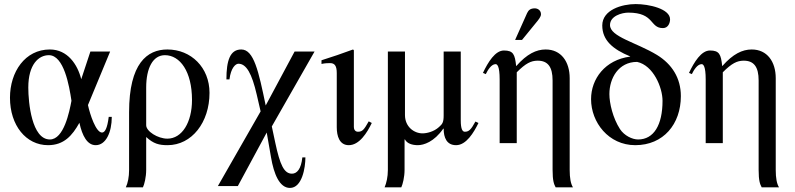

<svg xmlns="http://www.w3.org/2000/svg" viewBox="-20 -703 3906 943"><path d="M331 -208C321 -155 294 -18 225 -18C136 -18 119 -199 119 -273C119 -387 170 -432 220 -432C294 -432 320 -282 331 -208ZM514 -129C507 -72 495 -52 481 -52C451 -52 422 -141 412 -187L521 -450H424L379 -314C361 -386 312 -460 225 -460C103 -460 29 -350 29 -223C29 -87 108 10 216 10C294 10 335 -37 370 -100C384 -35 409 10 450 10C500 10 529 -53 529 -129Z M698 -273C698 -369 731 -432 790 -432C864 -432 923 -352 923 -212C923 -102 874 -22 802 -22C755 -22 698 -58 698 -88ZM614 132C614 166 608 196 598 217H682C689 203 698 167 698 131V-30C734 3 761 10 803 10C922 10 1009 -102 1009 -247C1009 -371 919 -460 802 -460C703 -460 614 -392 614 -152Z M1525 -450H1427L1285 -185C1250 -353 1227 -460 1165 -460C1110 -460 1092 -406 1092 -313H1107C1114 -370 1137 -390 1151 -390C1190 -390 1217 -342 1241 -238L1260 -156L1050 211H1148L1290 -52L1311 69C1325 152 1353 220 1404 220C1464 220 1480 120 1480 70H1465C1459 128 1438 150 1414 150C1375 150 1355 106 1332 -2L1315 -82Z M1791 -107C1768 -66 1760 -56 1738 -56C1723 -56 1718 -69 1718 -79V-456L1714 -460C1662 -441 1611 -423 1559 -407V-389C1578 -393 1592 -393 1601 -393C1623 -393 1634 -381 1634 -344V-78C1634 -35 1647 10 1693 10C1745 10 1783 -51 1806 -99Z M2315 -106C2293 -65 2282 -56 2263 -56C2252 -56 2243 -67 2243 -113V-450H2159V-136C2159 -102 2153 -94 2136 -79C2111 -56 2076 -48 2055 -48C2014 -48 1969 -80 1969 -138V-450H1885V132C1885 166 1878 196 1869 217H1951C1958 202 1967 167 1967 131V-18H1969C1979 2 2005 10 2032 10C2061 10 2112 -6 2157 -71H2159C2159 -27 2174 10 2220 10C2270 10 2307 -52 2330 -99Z M2794 217C2783 199 2778 171 2778 132V-319C2778 -400 2736 -460 2660 -460C2614 -460 2568 -438 2516 -379H2515C2509 -436 2501 -455 2455 -455C2412 -455 2377 -398 2352 -345L2366 -339C2375 -358 2393 -388 2414 -388C2422 -388 2434 -379 2434 -313V0H2518V-348C2562 -392 2588 -405 2621 -405C2671 -405 2694 -374 2694 -308V131C2694 186 2701 202 2709 217ZM2510 -507H2544L2610 -588C2626 -607 2637 -621 2637 -633C2637 -653 2620 -662 2607 -662C2586 -662 2576 -654 2569 -639Z M3234 -208C3234 -89 3191 -18 3114 -18C3085 -18 3046 -37 3025 -69C2990 -123 2973 -196 2973 -241C2973 -319 3018 -399 3109 -399C3189 -382 3234 -273 3234 -208ZM3075 -425C2952 -409 2883 -316 2883 -216C2883 -102 2969 10 3100 10C3238 10 3324 -93 3324 -231C3324 -320 3280 -388 3207 -433C3105 -495 2976 -522 2976 -580C2976 -625 3035 -641 3066 -641C3196 -641 3170 -565 3236 -565C3262 -565 3271 -591 3271 -608C3271 -660 3167 -683 3102 -683C3035 -683 2938 -655 2938 -578C2938 -505 2990 -461 3075 -426Z M3806 217C3795 199 3790 171 3790 132V-319C3790 -400 3748 -460 3672 -460C3626 -460 3580 -438 3528 -379H3527C3521 -436 3513 -455 3467 -455C3424 -455 3389 -398 3364 -345L3378 -339C3387 -358 3405 -388 3426 -388C3434 -388 3446 -379 3446 -313V0H3530V-348C3574 -392 3600 -405 3633 -405C3683 -405 3706 -374 3706 -308V131C3706 186 3713 202 3721 217Z"/></svg>

Font: XITS Math
Style: Regular
Weight: 400
Designer: MicroPress Inc., with final additions and corrections provided by Coen Hoffman, Elsevier (retired)
Version: Version 1.302